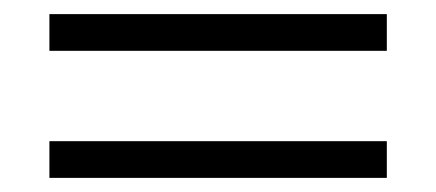

<svg xmlns="http://www.w3.org/2000/svg" viewBox="-20 -466 618 272"><path d="M50 -394V-446H528V-394ZM50 -214V-266H528V-214Z"/></svg>

Font: Hedvig Letters Serif 12pt
Style: Regular
Weight: 400
Designer: Alexander Örn & Tor Weibull
Foundry: Kanon Foundry
Version: Version 1.000; ttfautohint (v1.8.4.7-5d5b)